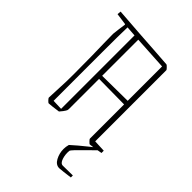

<svg xmlns="http://www.w3.org/2000/svg" viewBox="-237 -702 1015 1015"><g transform="rotate(45 270.5 -194.5)"><path d="M102 -491Q104 -508 106.5 -530Q109 -552 112 -569L110 -572L45 -581L47 -602Q126 -596 197 -591Q268 -586 324.5 -582.5Q381 -579 416 -576Q418 -576 427.5 -566.5Q437 -557 437 -554V-22L504 -19V-2Q498 -1 481 2Q464 5 448 7.5Q432 10 428 10Q426 10 416.5 0.5Q407 -9 407 -12V-268L218 -270V-48Q218 -40 216.5 -35Q215 -30 204 -15L190 2Q172 5 148.5 7.5Q125 10 121 10Q118 10 109 0.5Q100 -9 100 -12Q101 -51 103.5 -93.5Q106 -136 106 -191Q106 -273 105 -327.5Q104 -382 103 -420.5Q102 -459 102 -491ZM130 -18 188 -16V-565L132 -569Q130 -515 130 -377Q130 -239 130 -18ZM407 -552 218 -563V-293L407 -295ZM403 213Q377 213 362 185Q347 157 347 125Q347 108 352 90Q367 76 388.5 58Q410 40 432.5 22Q455 4 473 -10L482 0Q462 20 437 44Q412 68 394.5 86.5Q377 105 376 110Q373 138 381.5 164Q390 190 407 190L481 189V204Q459 207 434 210Q409 213 403 213Z"/></g></svg>

Font: Grenze Gotisch Thin
Style: Regular
Weight: 100
Designer: Renata Polastri
Foundry: Omnibus-Type
Version: Version 1.001